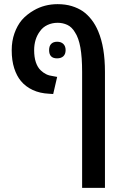

<svg xmlns="http://www.w3.org/2000/svg" viewBox="-20 -660 590 920"><path d="M373.5 240.2V-315.4Q373.5 -385.7 365.2 -432.1Q356.9 -478.5 339.4 -504.9Q324.2 -530.8 302.5 -540.8Q280.8 -550.8 256.3 -550.8Q230 -550.8 207.5 -540.3Q185.1 -529.8 171.9 -510.7Q157.7 -492.2 150.6 -469Q143.6 -445.8 143.6 -419.9Q143.6 -385.7 151.9 -361.3Q160.2 -336.9 175.3 -322.8Q187 -311.5 201.2 -304.4Q215.3 -297.4 235.4 -294.9L253.9 -291.5L234.9 -209.5L214.4 -210.9Q170.9 -212.9 136.5 -229Q102.1 -245.1 80.1 -272Q60.1 -295.9 48.1 -333Q36.1 -370.1 36.1 -419.4Q36.1 -463.4 49.3 -500.5Q62.5 -537.6 84.5 -564Q95.7 -577.1 111.1 -589.4Q126.5 -601.6 142.1 -610.4Q167 -625 195.8 -632.6Q224.6 -640.1 255.9 -640.1Q293.5 -640.1 323.7 -630.9Q354 -621.6 377 -606Q399.4 -590.3 418.5 -565.9Q437.5 -541.5 450.7 -509.8Q466.8 -471.7 474.9 -423.1Q482.9 -374.5 482.9 -315.4V240.2ZM253.4 -380.4Q215.3 -380.4 215.3 -419.9Q215.3 -439.5 225.3 -449.7Q235.4 -460 253.9 -460Q272.9 -460 283.7 -449.2Q294.4 -438.5 294.4 -419.9Q294.4 -400.9 283.7 -390.6Q272.9 -380.4 253.4 -380.4Z"/></svg>

Font: Open Sans SemiCondensed SemiBold
Style: Regular
Weight: 600
Width: 4
Designer: Monotype Design Team
Foundry: Monotype Imaging Inc.
Version: Version 3.000